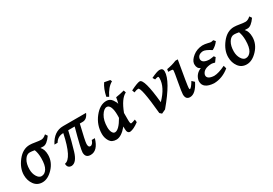

<svg xmlns="http://www.w3.org/2000/svg" viewBox="32 -1591 3551 2495"><g transform="rotate(-30 1807.5 -343.5)"><path d="M218.3 -58.6Q267.1 -58.6 298.8 -108.4Q330.6 -158.2 330.6 -263.7Q330.6 -340.8 308.6 -395Q265.1 -403.3 237.8 -403.3Q190.4 -403.3 157.5 -349.9Q124.5 -296.4 124.5 -211.9Q124.5 -150.4 152.6 -104.5Q180.7 -58.6 218.3 -58.6ZM189.5 17.1Q112.3 17.1 68.4 -42.7Q24.4 -102.5 24.4 -184.6Q24.4 -288.6 102.5 -388.7Q180.7 -488.8 284.7 -488.8Q315.9 -488.8 369.1 -479.7Q422.4 -470.7 450.2 -470.7Q486.3 -470.7 526.9 -507.3L549.3 -474.1Q483.9 -381.8 430.7 -381.8Q396.5 -381.8 387.2 -383.3Q429.2 -340.8 429.2 -257.3Q429.2 -150.9 351.1 -66.9Q272.9 17.1 189.5 17.1Z M909.2 21.5Q831.5 21.5 831.5 -59.1Q831.5 -106.4 912.1 -402.8H814.9Q783.7 -260.7 741.7 -121.3Q699.7 18.1 621.1 21.5Q560.5 18.6 560.5 -46.4Q669.4 -59.6 741.2 -402.8Q656.2 -402.8 614.3 -330.6H566.9Q644.5 -482.4 783.2 -482.4H1128.9Q1095.7 -402.8 1031.2 -402.8H989.3Q931.6 -165.5 931.6 -127.4Q931.6 -78.6 960 -78.6Q997.1 -78.6 1017.1 -140.6H1063.5Q1016.6 21.5 909.2 21.5Z M1329.1 -74.7Q1389.2 -75.7 1466.8 -211.9L1467.8 -253.4Q1467.8 -330.6 1449.5 -372.8Q1431.2 -415 1398.4 -415Q1354.5 -414.1 1314.5 -348.6Q1274.4 -283.2 1274.4 -181.2Q1274.4 -133.8 1290 -104.2Q1305.7 -74.7 1329.1 -74.7ZM1503.9 17.1Q1460 17.1 1460 -49.3V-86.4Q1373 17.1 1298.8 17.1Q1230 17.1 1199.7 -32.5Q1169.4 -82 1169.4 -140.1Q1169.4 -274.4 1252.2 -380.1Q1335 -485.8 1432.6 -485.8Q1485.8 -485.8 1517.1 -441.4Q1548.3 -397 1549.3 -373Q1563.5 -419.4 1568.8 -462.4Q1636.2 -472.7 1697.8 -489.3L1709 -454.1Q1623 -413.6 1555.2 -234.9V-128.4Q1555.2 -70.8 1569.8 -70.8Q1588.9 -72.8 1634.3 -89.8L1639.2 -48.8Q1559.1 11.7 1503.9 17.1ZM1493.2 -512.7 1460.9 -531.7Q1483.4 -641.1 1531.2 -709.5L1615.2 -694.3L1626 -669.4Q1548.8 -627.4 1493.2 -512.7Z M1979.5 20.5 1952.1 -4.4Q1913.6 -415 1871.1 -415Q1848.1 -415 1806.6 -397.9L1793.5 -435.1Q1900.9 -488.8 1936 -488.8Q2002.4 -488.8 2039.1 -116.7Q2181.2 -261.7 2181.2 -394.5Q2181.2 -420.4 2169.4 -420.4Q2154.3 -420.4 2123.5 -409.7L2102.5 -443.8Q2195.8 -488.8 2232.9 -488.8Q2283.7 -488.8 2283.7 -437.5Q2283.7 -296.9 2039.6 -7.3Z M2403.3 17.1Q2337.9 17.1 2337.9 -61Q2337.9 -91.3 2363.5 -231.4Q2389.2 -371.6 2389.2 -388.7Q2389.2 -404.3 2380.9 -406.7Q2370.1 -410.2 2320.3 -410.2L2325.7 -447.3Q2409.7 -461.4 2472.7 -488.8H2508.3Q2445.3 -129.4 2445.3 -96.7Q2445.3 -74.7 2451.2 -74.7Q2472.7 -74.7 2521.5 -157.2L2557.1 -123.5Q2486.3 17.1 2403.3 17.1Z M2762.7 17.1Q2604 6.8 2604 -100.1L2605 -117.7Q2624.5 -206.5 2710.9 -240.7Q2662.6 -261.2 2662.6 -321.8L2663.6 -338.9Q2671.9 -386.7 2730.5 -433.6Q2789.1 -480.5 2872.6 -485.8Q2911.6 -485.8 2949 -476.3Q2986.3 -466.8 2997.1 -466.8Q3010.7 -467.8 3032.2 -473.6L3055.7 -446.8Q3019 -395.5 2962.4 -365.7Q2882.8 -417.5 2844.7 -417.5Q2769 -412.1 2758.3 -353.5L2757.8 -347.7Q2757.8 -285.2 2863.3 -280.3Q2908.2 -284.2 2933.1 -289.6L2949.7 -267.6L2907.7 -209.5Q2874 -219.7 2856 -219.7Q2736.3 -215.8 2713.4 -141.1Q2711.9 -134.8 2711.9 -128.4Q2711.9 -71.8 2812.5 -65.9Q2880.9 -67.4 2983.4 -117.7L2995.6 -72.8Q2889.2 15.1 2762.7 17.1Z M3283.7 -58.6Q3332.5 -58.6 3364.3 -108.4Q3396 -158.2 3396 -263.7Q3396 -340.8 3374 -395Q3330.6 -403.3 3303.2 -403.3Q3255.9 -403.3 3222.9 -349.9Q3189.9 -296.4 3189.9 -211.9Q3189.9 -150.4 3218 -104.5Q3246.1 -58.6 3283.7 -58.6ZM3254.9 17.1Q3177.7 17.1 3133.8 -42.7Q3089.8 -102.5 3089.8 -184.6Q3089.8 -288.6 3168 -388.7Q3246.1 -488.8 3350.1 -488.8Q3381.3 -488.8 3434.6 -479.7Q3487.8 -470.7 3515.6 -470.7Q3551.8 -470.7 3592.3 -507.3L3614.7 -474.1Q3549.3 -381.8 3496.1 -381.8Q3461.9 -381.8 3452.6 -383.3Q3494.6 -340.8 3494.6 -257.3Q3494.6 -150.9 3416.5 -66.9Q3338.4 17.1 3254.9 17.1Z"/></g></svg>

Font: Kelvinch
Style: Bold Italic
Weight: 700
Italic angle: -10°
Designer: Paul James Miller
Foundry: High-Logic / Made with FontCreator
Version: Version 3.30 September 23, 2016